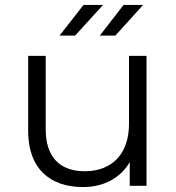

<svg xmlns="http://www.w3.org/2000/svg" viewBox="-20 -752 713 777"><path d="M94 -526V-221C94 -73 179 5 316 5C400 5 468 -32 505 -96V0H573V-526H502V-250C502 -130 434 -59 323 -59C222 -59 165 -117 165 -228V-526ZM447 -608 559 -732H480L384 -608ZM221 -608H284L397 -732H318Z"/></svg>

Font: Malon Grotesk
Style: Regular
Weight: 400
Designer: Julieta Ulanovsky
Foundry: Julieta Ulanovsky
Version: Version 7.200